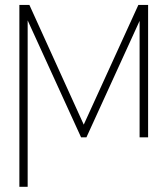

<svg xmlns="http://www.w3.org/2000/svg" viewBox="-20 -550 664 769"><path d="M534.2 -530.3H573.2V0H539.1V-466.3L326.2 0H304.7L90.8 -468.3V198.2H57.6V-530.3H97.7L315.4 -50.8Z"/></svg>

Font: Pretendard Std Thin
Style: Regular
Weight: 100
Designer: Base glyphs from Inter by Rasmus Andersson; Hangeul glyphs from Noto Sans CJK(Source Han Sans) by Jang Soo-young and Kan
Foundry: Kil Hyung-jin
Version: Version 1.309